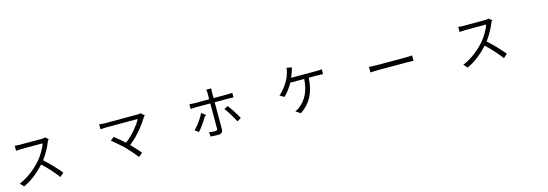

<svg xmlns="http://www.w3.org/2000/svg" viewBox="27 -1932 8945 3136"><g transform="rotate(-15 4500.0 -364.0)"><path d="M790 11.7Q676.8 -140.6 538.1 -266.6Q365.2 -79.1 179.7 6.8L121.1 -55.7Q225.6 -97.7 330.1 -176.8Q422.9 -247.1 499 -334Q546.9 -389.6 589.8 -462.9Q634.8 -538.1 651.4 -594.7H472.7H293.9Q250 -594.7 201.2 -589.8V-675.8Q246.1 -668.9 293.9 -668.9H648.4Q690.4 -668.9 716.8 -677.7Q735.4 -663.1 752 -647Q768.6 -630.9 767.6 -628.9Q766.6 -627 761.7 -627Q754.9 -627 752 -622.1Q744.1 -606.4 741.2 -599.6Q716.8 -536.1 676.8 -463.9Q633.8 -385.7 586.9 -325.2Q654.3 -264.6 734.4 -181.6Q805.7 -105.5 854.5 -45.9Z M2115.2 28.3Q2069.3 -36.1 1950.2 -163.1Q1907.2 -206.1 1841.8 -262.7Q1775.4 -321.3 1739.3 -347.7L1798.8 -396.5Q1867.2 -345.7 1970.7 -252Q2063.5 -322.3 2147.5 -421.9Q2216.8 -504.9 2256.8 -577.1H1717.8Q1679.7 -577.1 1624 -571.3V-656.2Q1674.8 -648.4 1717.8 -648.4H1991.2H2264.6Q2302.7 -648.4 2323.2 -656.2Q2388.7 -601.6 2383.8 -596.7Q2381.8 -594.7 2377.9 -595.7Q2372.1 -596.7 2369.1 -592.8Q2363.3 -585 2359.4 -579.1Q2300.8 -483.4 2224.6 -391.6Q2129.9 -279.3 2025.4 -198.2Q2131.8 -89.8 2181.6 -25.4Z M3460.9 13.7Q3383.8 13.7 3330.1 6.8L3324.2 -67.4Q3378.9 -56.6 3429.7 -56.6Q3465.8 -56.6 3465.8 -92.8Q3465.8 -300.8 3465.8 -507.8V-515.6H3210.9Q3166 -515.6 3131.8 -511.7V-590.8Q3175.8 -585.9 3210 -585.9H3465.8V-681.6Q3465.8 -723.6 3459 -749H3544.9Q3540 -726.6 3540 -681.6V-585.9H3782.2Q3810.5 -585.9 3857.4 -589.8V-512.7Q3821.3 -515.6 3783.2 -515.6H3540V-288.1V-60.5Q3540 13.7 3460.9 13.7ZM3167 -113.3 3103.5 -157.2Q3148.4 -198.2 3201.2 -272.5Q3251 -342.8 3279.3 -401.4Q3304.7 -388.7 3326.2 -371.1Q3349.6 -352.5 3345.7 -345.7Q3342.8 -340.8 3335.9 -337.9Q3323.2 -334 3315.4 -319.3Q3296.9 -286.1 3260.7 -233.4Q3208 -157.2 3167 -113.3ZM3817.4 -118.2Q3793.9 -168 3746.1 -248Q3697.3 -328.1 3664.1 -367.2L3726.6 -401.4Q3797.9 -316.4 3885.7 -156.2Z M4852.5 22.5 4774.4 -31.2Q4818.4 -49.8 4848.6 -74.2Q5035.2 -218.8 5050.8 -504.9H4815.4Q4786.1 -449.2 4745.1 -395.5Q4701.2 -336.9 4662.1 -304.7L4589.8 -348.6Q4634.8 -381.8 4684.6 -446.3Q4724.6 -498 4752.9 -549.8Q4786.1 -608.4 4805.7 -681.6Q4816.4 -717.8 4819.3 -755.9L4907.2 -738.3Q4890.6 -693.4 4884.8 -672.9Q4882.8 -668 4879.9 -658.2Q4861.3 -605.5 4849.6 -578.1H5066.4H5283.2Q5335.9 -578.1 5369.1 -583V-502Q5325.2 -504.9 5283.2 -504.9H5127.9Q5117.2 -311.5 5043.9 -178.7Q4977.5 -58.6 4852.5 22.5Z M6123 -328.1V-419.9Q6191.4 -415 6251 -415H6753.9Q6803.7 -415 6852.5 -419.9V-328.1Q6848.6 -328.1 6839.8 -329.1Q6788.1 -332 6754.9 -332H6502.9H6251Q6179.7 -332 6123 -328.1Z M8290 11.7Q8176.8 -140.6 8038.1 -266.6Q7865.2 -79.1 7679.7 6.8L7621.1 -55.7Q7725.6 -97.7 7830.1 -176.8Q7922.9 -247.1 7999 -334Q8046.9 -389.6 8089.8 -462.9Q8134.8 -538.1 8151.4 -594.7H7972.7H7793.9Q7750 -594.7 7701.2 -589.8V-675.8Q7746.1 -668.9 7793.9 -668.9H8148.4Q8190.4 -668.9 8216.8 -677.7Q8235.4 -663.1 8252 -647Q8268.6 -630.9 8267.6 -628.9Q8266.6 -627 8261.7 -627Q8254.9 -627 8252 -622.1Q8244.1 -606.4 8241.2 -599.6Q8216.8 -536.1 8176.8 -463.9Q8133.8 -385.7 8086.9 -325.2Q8154.3 -264.6 8234.4 -181.6Q8305.7 -105.5 8354.5 -45.9Z"/></g></svg>

Font: Bpmf GenSeki Gothic R
Style: R
Weight: 400
Foundry: But Ko
Version: Version 1.320